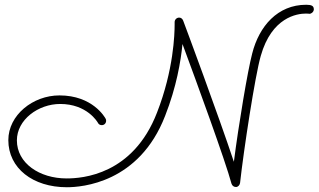

<svg xmlns="http://www.w3.org/2000/svg" viewBox="-20 -776 1339 807"><path d="M1299 -734C1299 -735 1299 -736 1299 -737C1299 -751 1290 -756 1267 -756C1147 -756 1069 -666 1040 -551C1021 -479 983 -252 963 -96C899 -289 757 -671 750 -689C747 -697 741 -702 733 -702C722 -702 714 -693 714 -683C714 -682 714 -679 714 -673C714 -634 710 -482 640 -303C539 -41 326 -26 260 -26C146 -26 51 -90 51 -186C51 -273 141 -339 233 -339C346 -339 390 -263 392 -259C395 -253 401 -250 408 -250C419 -250 426 -259 426 -268C426 -271 426 -274 424 -277C421 -283 369 -375 230 -375C118 -375 15 -292 15 -187C15 -69 118 11 261 11C324 11 565 -7 674 -289C722 -411 740 -519 747 -591C806 -432 928 -98 953 -4C956 5 963 10 972 10C981 10 988 1 989 -7C1004 -143 1052 -458 1076 -541C1122 -704 1229 -719 1266 -719C1277 -719 1279 -718 1280 -718C1289 -718 1297 -725 1299 -734Z"/></svg>

Font: Sacramento
Style: Regular
Weight: 400
Designer: Astigmatic (AOETI)
Foundry: Astigmatic (AOETI)
Version: Version 1.000